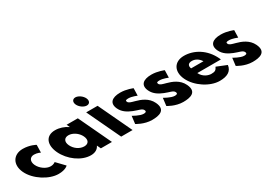

<svg xmlns="http://www.w3.org/2000/svg" viewBox="-97 -1693 3712 2624"><g transform="rotate(-30 1758.5 -381.5)"><path d="M151.9 -383C204.9 -383 249.3 -359 249.3 -359L252.1 -480C252.1 -480 171.4 -528 57.4 -528C-91.6 -528 -168.9 -406 -97.5 -255C-26.6 -105 166.1 15 314.1 15C428.1 15 464.3 -31 464.3 -31L346.2 -154C346.2 -154 324.5 -130 271.5 -130C204.5 -130 123.1 -186 89.5 -257C56.4 -327 84.9 -383 151.9 -383Z M441.5 -256C512.4 -106 674.6 15 824.6 15C894.6 15 939.9 -16 958.1 -58H960.1L987.5 0H1162.5L920 -513H743L766.1 -464C704.8 -505 636.9 -528 567.9 -528C417.9 -528 370.6 -406 441.5 -256ZM629.5 -256C595.9 -327 625.3 -377 692.3 -377C758.3 -377 834.9 -327 868.5 -256C901.6 -186 875.2 -136 806.2 -136C734.2 -136 662.6 -186 629.5 -256Z M1308 0H1488L1239.3 -526H1059.3ZM988.8 -690C1011.5 -642 1069.4 -602 1115.4 -602C1161.4 -602 1181.5 -642 1158.8 -690C1136.1 -738 1078.2 -778 1032.2 -778C986.2 -778 966.1 -738 988.8 -690Z M1595.4 -528C1460.4 -528 1399.8 -468 1449.4 -363C1485.8 -286 1554.8 -250 1619.6 -223C1691.8 -193 1749.2 -190 1766.7 -153C1782.7 -119 1754.2 -116 1729.2 -116C1672.2 -116 1574.3 -175 1574.3 -175L1559.5 -54C1559.5 -54 1666.1 15 1790.1 15C1895.1 15 2021.7 -9 1950.4 -160C1900.7 -265 1794.8 -303 1716.8 -324C1666.2 -338 1626.4 -346 1613.7 -373C1602.3 -397 1615 -404 1654 -404C1708 -404 1783.1 -372 1783.1 -372L1786.3 -488C1786.3 -488 1694.4 -528 1595.4 -528Z M2087.4 -528C1952.4 -528 1891.8 -468 1941.4 -363C1977.8 -286 2046.8 -250 2111.6 -223C2183.8 -193 2241.2 -190 2258.7 -153C2274.7 -119 2246.2 -116 2221.2 -116C2164.2 -116 2066.3 -175 2066.3 -175L2051.5 -54C2051.5 -54 2158.1 15 2282.1 15C2387.1 15 2513.7 -9 2442.4 -160C2392.7 -265 2286.8 -303 2208.8 -324C2158.2 -338 2118.4 -346 2105.7 -373C2094.3 -397 2107 -404 2146 -404C2200 -404 2275.1 -372 2275.1 -372L2278.3 -488C2278.3 -488 2186.4 -528 2087.4 -528Z M3015.3 -232C3013.5 -238 3008.3 -249 3005 -256C2919.9 -436 2757.4 -528 2601.4 -528C2446.4 -528 2377.1 -406 2448 -256C2518.4 -107 2703.1 15 2858.1 15C2972.1 15 3048.6 -22 3060.7 -119L2902.5 -183C2881.2 -137 2861.4 -126 2804.4 -126C2759.4 -126 2680.7 -153 2643.3 -232ZM2602 -330C2582.8 -377 2599.8 -413 2660.8 -413C2712.8 -413 2763.5 -384 2797 -330Z M3182.4 -528C3047.4 -528 2986.8 -468 3036.4 -363C3072.8 -286 3141.8 -250 3206.6 -223C3278.8 -193 3336.2 -190 3353.7 -153C3369.7 -119 3341.2 -116 3316.2 -116C3259.2 -116 3161.3 -175 3161.3 -175L3146.5 -54C3146.5 -54 3253.1 15 3377.1 15C3482.1 15 3608.7 -9 3537.4 -160C3487.7 -265 3381.8 -303 3303.8 -324C3253.2 -338 3213.4 -346 3200.7 -373C3189.3 -397 3202 -404 3241 -404C3295 -404 3370.1 -372 3370.1 -372L3373.3 -488C3373.3 -488 3281.4 -528 3182.4 -528Z"/></g></svg>

Font: Hussar
Style: BdOpOblFive
Weight: 700
Foundry: Cannot Into Space Fonts
Version: Version 2.00